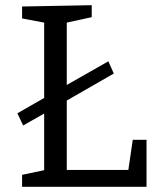

<svg xmlns="http://www.w3.org/2000/svg" viewBox="-20 -719 610 739"><path d="M474 -65 491 -181H544V0H65V-46L150 -64V-282L69 -236L47 -283L150 -342V-632L65 -648V-694L333 -699V-653L237 -632V-392L397 -483L418 -436L237 -332V-65Z"/></svg>

Font: Bitter Pro
Style: Regular
Weight: 400
Designer: Sol Matas, and Bitter project Authors
Foundry: Sol Matas
Version: Version 1.010